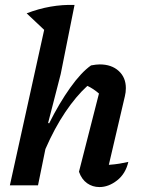

<svg xmlns="http://www.w3.org/2000/svg" viewBox="-20 -751 578 778"><path d="M20 0 159 -630 88 -697Q184 -734 282 -731L226 -451L175 -253L179 -251Q220 -333 264.5 -395.5Q309 -458 349 -486Q370 -490 384 -490Q432 -490 461 -463.5Q490 -437 490 -394Q490 -377 486 -361L421 -83Q447 -85 464.5 -88Q482 -91 500 -95Q489 -47 454.5 -20Q420 7 383 7Q355 7 333 -8.5Q311 -24 300 -55L381 -372Q358 -392 334 -403Q288 -361 244.5 -296.5Q201 -232 164 -147L134 0Z"/></svg>

Font: Piazzolla SemiBold
Style: Italic
Weight: 600
Italic angle: -11.3°
Designer: Juan Pablo del Peral
Foundry: Huerta Tipografica
Version: Version 1.330